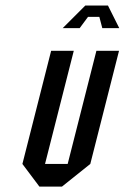

<svg xmlns="http://www.w3.org/2000/svg" viewBox="-20 -687 459 707"><path d="M168.3 -500H251.7L145.8 -83.3H229.2L335 -500H418.3L312.5 -83.3L208.3 0H125L62.5 -83.3ZM377.5 -666.7 419.2 -583.3H356.7L345.8 -625H304.2L273.3 -583.3H210.8L294.2 -666.7Z"/></svg>

Font: Yulong
Style: Italic
Weight: 400
Italic angle: -14.25°
Designer: GGBotNet
Foundry: f0n7.com
Version: 1.00